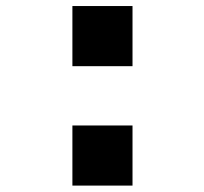

<svg xmlns="http://www.w3.org/2000/svg" viewBox="-20 -604 660 620"><path d="M213.8 -198.8H407.9V-4.7H213.8ZM213.8 -584.5H407.9V-390.3H213.8Z"/></svg>

Font: Monaspace Krypton Var ExLight
Style: Regular
Weight: 200
Designer: Riley Cran and the Lettermatic Team
Version: Version 1.200 (Monaspace Krypton Var)